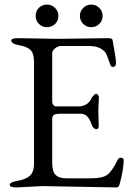

<svg xmlns="http://www.w3.org/2000/svg" viewBox="-20 -821 575 846"><path d="M237.3 -751Q237.3 -730 222.7 -715.3Q208 -701.2 187 -701.2Q166 -701.2 151.4 -715.8Q136.7 -730.5 137.2 -751Q137.2 -772 151.4 -786.6Q166 -800.8 187 -800.8Q208 -800.8 222.7 -786.1Q237.3 -771.5 237.3 -751ZM381.8 -800.8Q402.8 -800.8 417.5 -786.1Q432.1 -771.5 432.1 -751Q432.1 -730 417.5 -715.3Q402.8 -701.2 381.8 -701.2Q361.3 -701.2 346.7 -715.8Q332 -730.5 332 -751Q332 -771.5 346.7 -786.1Q361.3 -800.8 381.8 -800.8ZM405.8 -252Q389.6 -252 382.8 -274.9Q367.7 -319.8 336.9 -319.8H244.1Q225.6 -319.8 217.8 -314.9Q210 -310.1 210 -293.9V-102.1Q210 -64.9 225.6 -49.8Q241.2 -34.7 275.9 -35.2H379.9Q433.1 -35.2 454.1 -51.8Q475.1 -68.4 498 -116.2Q503.9 -127.9 514.6 -126Q525.4 -124 524.9 -115.2Q524.9 -75.2 507.8 -12.2Q503.9 4.9 494.1 4.9L167 -1L51.8 4.9Q22.9 4.9 22.9 -6.8Q22.9 -18.6 59.1 -24.4Q94.7 -30.8 112.3 -47.4Q129.9 -64 129.9 -99.1V-548.8Q129.9 -584 115.7 -599.6Q101.1 -615.2 65.4 -621.6Q29.8 -627.9 29.8 -642.1Q29.8 -653.3 59.1 -652.8L235.8 -649.9L458 -652.8Q475.1 -652.8 476.1 -644Q491.2 -563 491.2 -544.4Q491.2 -525.9 477.1 -525.9Q469.2 -525.9 465.8 -536.1Q450.7 -583 443.8 -590.8Q419.9 -617.7 377 -618.2H246.1Q236.3 -618.2 223.1 -608.4Q210 -598.6 210 -585.9V-374Q210 -365.2 215.3 -358.4Q220.7 -351.6 228 -352.1H324.2Q368.2 -352.1 384.8 -391.1Q386.7 -395 393.6 -401.4Q400.4 -408.2 403.3 -408.2Q406.2 -408.2 411.1 -403.3Q416 -398.4 416 -392.1L413.1 -336.9L415 -269Q415 -252 405.8 -252Z"/></svg>

Font: EBGaramond
Style: Regular
Weight: 400
Version: Version 000.012g